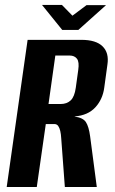

<svg xmlns="http://www.w3.org/2000/svg" viewBox="-20 -751 460 771"><path d="M6.9 0 90.9 -591H306.7Q365.7 -591 392.1 -564.7Q418.6 -538.5 411.3 -491.3L398.6 -398.7Q392.3 -351.9 362.7 -319.8Q333 -287.6 279.7 -283.5L280 -282.8Q313.4 -278.3 325 -260.6Q336.6 -242.9 341.9 -203.7L368.7 0H240.4L225.8 -196.2Q224.9 -212.5 222 -225.1Q219 -237.8 213.6 -245.4Q208.1 -252.9 198.1 -252.9H163.9L127.7 0ZM174.8 -333.3H223.2Q248.6 -333.3 264 -348Q279.3 -362.6 284.3 -398.5L294.2 -470.2Q298.9 -502.3 289 -515.2Q279.1 -528 259.7 -528H202.2ZM230 -630.7 148.8 -731.1H228.8L270.9 -688L327.6 -730.5H405.9L294.5 -630.7Z"/></svg>

Font: Alumni Sans SC Thin
Style: Italic
Weight: 100
Italic angle: -8°
Designer: Robert E. Leuschke
Foundry: Robert E. Leuschke
Version: Version 1.016